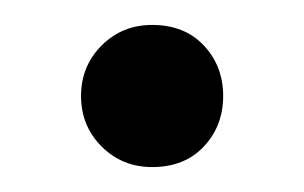

<svg xmlns="http://www.w3.org/2000/svg" viewBox="-20 -129 244 154"><path d="M102 5Q78 5 61.5 -11.5Q45 -28 45 -52Q45 -76 61.5 -92.5Q78 -109 102 -109Q128 -109 143.5 -92.5Q159 -76 159 -52Q159 -28 143.5 -11.5Q128 5 102 5Z"/></svg>

Font: DM Sans 11pt
Style: Regular
Weight: 400
Version: Version 4.004;gftools[0.9.30]